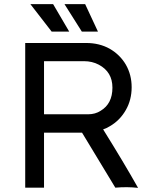

<svg xmlns="http://www.w3.org/2000/svg" viewBox="-20 -908 730 929"><path d="M386 -612H193V-355H406Q441 -355 467 -372Q524 -406 524 -484Q524 -560 458 -595Q426 -612 386 -612ZM193 -266V0H102V-700H397Q461 -700 511 -672Q561 -643 589 -595Q617 -546 617 -486Q617 -425 589 -376Q560 -325 511 -297Q497 -288 479 -282Q580 -120 648 1Q596 -5 538 0L377 -266ZM230 -755 127 -888H237L315 -755ZM376 -755 292 -888H392L454 -755Z"/></svg>

Font: Rilu
Style: Bold
Weight: 500
Designer: Alí Sinisterra
Foundry: Alí Sinisterra
Version: ""